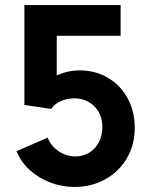

<svg xmlns="http://www.w3.org/2000/svg" viewBox="-20 -740 602 768"><path d="M519 -229Q519 -160.6 487.3 -106.7Q455.6 -52.7 400.4 -22.5Q345.2 7.8 277.8 7.8Q227.5 7.8 180.9 -10Q134.3 -27.8 98.6 -60.3Q63 -92.8 46.4 -135.3L170.4 -189.5Q184.1 -155.8 214.8 -135Q245.6 -114.3 281.2 -114.3Q312.5 -114.3 337.2 -129.4Q361.8 -144.5 375.7 -171.6Q389.6 -198.7 389.6 -232.4Q389.6 -265.1 375 -291.3Q360.4 -317.4 334.7 -332Q309.1 -346.7 276.9 -346.7Q248.5 -346.7 222.4 -335Q196.3 -323.2 185.1 -304.2L77.6 -320.3V-719.7H462.4V-596.7H207V-438Q226.1 -447.3 249.8 -452.9Q273.4 -458.5 298.3 -458.5Q360.8 -458.5 411.4 -429Q461.9 -399.4 490.5 -346.9Q519 -294.4 519 -229Z"/></svg>

Font: Reddit Mono
Style: Bold
Weight: 700
Designer: Stephen Hutchings
Foundry: Reddit
Version: Version 1.009